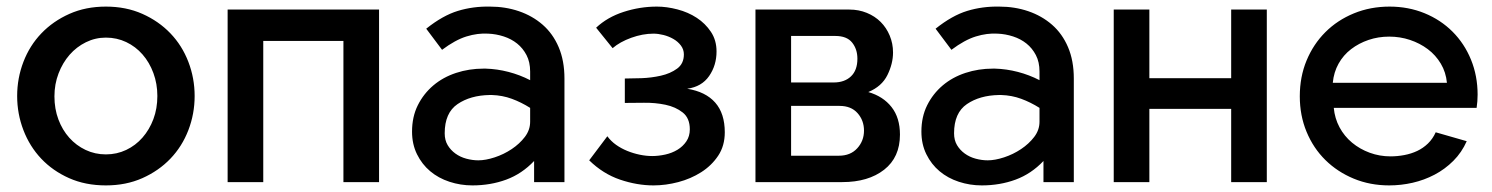

<svg xmlns="http://www.w3.org/2000/svg" viewBox="-20 -552 4523 582"><path d="M301 10Q239 10 189.5 -12Q140 -34 105 -71Q70 -108 51 -157.5Q32 -207 32 -261Q32 -315 51 -364.5Q70 -414 105.5 -451Q141 -488 190.5 -510Q240 -532 301 -532Q362 -532 411.5 -510Q461 -488 496.5 -451Q532 -414 551 -364.5Q570 -315 570 -261Q570 -207 551 -157.5Q532 -108 496.5 -71Q461 -34 411.5 -12Q362 10 301 10ZM145 -260Q145 -222 157 -190Q169 -158 190 -134.5Q211 -111 239.5 -97.5Q268 -84 301 -84Q334 -84 362.5 -97.5Q391 -111 412 -135Q433 -159 445 -191Q457 -223 457 -261Q457 -298 445 -330.5Q433 -363 412 -387Q391 -411 362.5 -424.5Q334 -438 301 -438Q269 -438 240.5 -424Q212 -410 191 -386Q170 -362 157.5 -329.5Q145 -297 145 -260Z M1129 0H1021V-428H778V0H670V-523H1129Z M1412 10Q1376 10 1342.5 -1Q1309 -12 1284 -33Q1259 -54 1244 -84.5Q1229 -115 1229 -153Q1229 -198 1246.5 -233Q1264 -268 1293.5 -293Q1323 -318 1362.5 -331Q1402 -344 1446 -344H1452Q1487 -343 1521.5 -334Q1556 -325 1587 -309V-335Q1587 -364 1576 -385Q1565 -406 1547.5 -420Q1530 -434 1507 -441.5Q1484 -449 1460 -450Q1428 -452 1394 -441.5Q1360 -431 1320 -401L1272 -465Q1322 -505 1368 -519Q1414 -533 1465 -532Q1512 -532 1553 -518Q1594 -504 1625 -477Q1656 -450 1673.5 -409Q1691 -368 1691 -314V0H1599V-64Q1562 -25 1514.5 -7.5Q1467 10 1412 10ZM1587 -225Q1560 -242 1531.5 -252.5Q1503 -263 1471 -264H1464Q1406 -263 1367 -236.5Q1328 -210 1328 -148Q1328 -127 1337 -112Q1346 -97 1360.5 -86.5Q1375 -76 1393.5 -71Q1412 -66 1430 -66Q1452 -66 1479.5 -75Q1507 -84 1531 -100Q1555 -116 1571 -137Q1587 -158 1587 -183Z M1787 -468Q1821 -500 1870.5 -516Q1920 -532 1971 -532Q2001 -532 2033.5 -523.5Q2066 -515 2092 -498Q2118 -481 2135 -455.5Q2152 -430 2152 -396Q2152 -354 2129.5 -321.5Q2107 -289 2063 -283Q2119 -274 2148 -241Q2177 -208 2177 -151Q2177 -110 2157 -80Q2137 -50 2105.5 -30Q2074 -10 2036 0Q1998 10 1961 10Q1911 10 1859.5 -7.5Q1808 -25 1766 -66L1821 -139Q1832 -124 1847.5 -113Q1863 -102 1881.5 -94.5Q1900 -87 1919.5 -83Q1939 -79 1957 -79Q1976 -79 1996.5 -83.5Q2017 -88 2033.5 -98Q2050 -108 2060.5 -123.5Q2071 -139 2071 -160Q2071 -194 2049.5 -211Q2028 -228 1997 -234.5Q1966 -241 1932 -240.5Q1898 -240 1874 -240V-314Q1894 -314 1924 -315Q1954 -316 1983 -322.5Q2012 -329 2032.5 -344Q2053 -359 2053 -387Q2053 -402 2044 -414Q2035 -426 2021 -434Q2007 -442 1991 -446Q1975 -450 1961 -450Q1928 -450 1893.5 -437.5Q1859 -425 1837 -406Z M2555 -523Q2583 -523 2607.5 -513Q2632 -503 2649.5 -485.5Q2667 -468 2677 -444Q2687 -420 2687 -393Q2687 -359 2670 -324.5Q2653 -290 2612 -273Q2657 -260 2682.5 -227.5Q2708 -195 2708 -144Q2708 -75 2660 -37.5Q2612 0 2533 0H2270V-523ZM2507 -302Q2540 -302 2559.5 -320.5Q2579 -339 2579 -374Q2579 -403 2563 -423Q2547 -443 2512 -443H2378V-302ZM2523 -80Q2558 -80 2578.5 -102.5Q2599 -125 2599 -156Q2599 -187 2579.5 -209Q2560 -231 2525 -231H2378V-80Z M2956 10Q2920 10 2886.5 -1Q2853 -12 2828 -33Q2803 -54 2788 -84.5Q2773 -115 2773 -153Q2773 -198 2790.5 -233Q2808 -268 2837.5 -293Q2867 -318 2906.5 -331Q2946 -344 2990 -344H2996Q3031 -343 3065.5 -334Q3100 -325 3131 -309V-335Q3131 -364 3120 -385Q3109 -406 3091.5 -420Q3074 -434 3051 -441.5Q3028 -449 3004 -450Q2972 -452 2938 -441.5Q2904 -431 2864 -401L2816 -465Q2866 -505 2912 -519Q2958 -533 3009 -532Q3056 -532 3097 -518Q3138 -504 3169 -477Q3200 -450 3217.5 -409Q3235 -368 3235 -314V0H3143V-64Q3106 -25 3058.5 -7.5Q3011 10 2956 10ZM3131 -225Q3104 -242 3075.5 -252.5Q3047 -263 3015 -264H3008Q2950 -263 2911 -236.5Q2872 -210 2872 -148Q2872 -127 2881 -112Q2890 -97 2904.5 -86.5Q2919 -76 2937.5 -71Q2956 -66 2974 -66Q2996 -66 3023.5 -75Q3051 -84 3075 -100Q3099 -116 3115 -137Q3131 -158 3131 -183Z M3464 -315H3712V-523H3820V0H3712V-222H3464V0H3356V-523H3464Z M4191 10Q4133 10 4083.5 -10.5Q4034 -31 3997.5 -67Q3961 -103 3940.5 -152.5Q3920 -202 3920 -260Q3920 -319 3940.5 -368.5Q3961 -418 3997.5 -454.5Q4034 -491 4084 -511.5Q4134 -532 4192 -532Q4249 -532 4298 -512Q4347 -492 4383 -456Q4419 -420 4439 -371Q4459 -322 4459 -265Q4459 -245 4456 -225H4023Q4026 -193 4040.5 -166Q4055 -139 4078.5 -119.5Q4102 -100 4132 -89Q4162 -78 4195 -78Q4216 -78 4237 -82Q4258 -86 4276 -94.5Q4294 -103 4308.5 -117Q4323 -131 4332 -151L4426 -124Q4411 -90 4385.5 -64.5Q4360 -39 4328.5 -22.5Q4297 -6 4262 2Q4227 10 4191 10ZM4366 -301Q4363 -333 4347.5 -359Q4332 -385 4308 -403Q4284 -421 4254 -431Q4224 -441 4191 -441Q4158 -441 4128.5 -431Q4099 -421 4075.5 -403Q4052 -385 4037.5 -359Q4023 -333 4020 -301Z"/></svg>

Font: IngvarSans
Style: Regular
Weight: 600
Version: Version 3.000